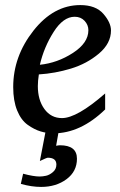

<svg xmlns="http://www.w3.org/2000/svg" viewBox="-20 -513 474 756"><path d="M417 -393Q417 -342 369.5 -302Q322 -262 259.5 -243Q197 -224 133 -220Q129 -194 129 -174Q129 -119 155 -83.5Q181 -48 224 -48Q283 -48 394 -145V-82Q297 12 191 12Q165 12 140 4.5Q115 -3 89 -21.5Q63 -40 47.5 -78Q32 -116 32 -170Q32 -291 111.5 -392Q191 -493 296 -493Q357 -493 387 -458.5Q417 -424 417 -393ZM328 -394Q328 -415 313 -431Q298 -447 274 -447Q229 -447 191 -387Q153 -327 137 -258Q206 -265 267 -304.5Q328 -344 328 -394ZM283 112Q283 162 242 192.5Q201 223 142 223Q104 223 62 211L71 171Q112 182 136 182Q148 182 161.5 179Q175 176 188.5 164.5Q202 153 202 135Q202 108 168 108Q164 108 137 121L165 -24H216L201 61Q211 59 216 59Q283 59 283 112Z"/></svg>

Font: Veleka
Style: Italic
Weight: 400
Italic angle: -12°
Designer: Stefan Peev, Context Ltd, 2016; SIL International, 1997-2014.
Foundry: Stefan Peev, Context Ltd, 2016
Version: Version 1.000